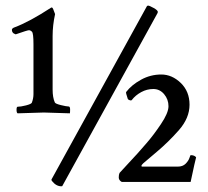

<svg xmlns="http://www.w3.org/2000/svg" viewBox="-20 -650 744 686"><path d="M43 -268.6Q53.7 -268.6 72.8 -273.4Q91.8 -278.3 93.8 -283.2Q99.6 -298.8 99.6 -313.5V-492.2Q99.6 -531.2 94.2 -536.6Q88.9 -542 83.5 -542Q78.1 -542 36.1 -527.3Q35.2 -527.3 32.7 -528.8Q30.3 -530.3 28.8 -530.8Q27.3 -531.2 24.9 -534.7Q22.5 -538.1 22.5 -543.5Q22.5 -548.8 31.7 -552.2Q84.5 -571.8 163.1 -623H166Q168.9 -623 176.8 -599.6Q168 -559.6 168 -521.5V-330.1Q168 -301.8 175.8 -284.2Q177.7 -279.3 197.8 -274.4Q217.8 -269.5 225.6 -269.5Q230.5 -269.5 230.5 -258.3Q230.5 -247.1 229.5 -245.1L136.7 -248L43 -245.1Q39.1 -247.1 39.1 -257.8Q39.1 -268.6 43 -268.6ZM199.2 15.6Q180.7 15.6 166 -2.9Q164.1 -4.9 164.1 -6.8V-9.8L165 -10.7L504.9 -627.9Q505.9 -629.9 509.8 -629.9Q513.7 -629.9 528.8 -621.6Q543.9 -613.3 543.9 -607.4Q543.9 -605.5 543 -604.5V-603.5L203.1 13.7Q203.1 15.6 199.2 15.6ZM615.2 -54.7Q632.8 -54.7 643.1 -64.9Q653.3 -75.2 656.7 -85.4Q660.2 -95.7 661.1 -95.7Q674.8 -95.7 680.7 -87.9Q677.7 -78.1 661.1 0H415Q404.3 -5.9 404.3 -16.1Q404.3 -26.4 407.2 -32.2Q412.1 -38.1 437 -64.5Q461.9 -90.8 471.7 -102.1Q481.4 -113.3 502.9 -137.7Q527.3 -165.5 554.7 -206.1Q582 -246.6 582 -270.5Q582 -294.9 566.4 -313.5Q550.8 -332 527.8 -332Q504.9 -332 484.4 -320.8Q463.9 -309.6 451.2 -293Q449.2 -290 443.4 -292Q437.5 -293.9 436.5 -296.9Q428.7 -319.3 430.7 -321.3Q450.2 -346.7 483.9 -365.2Q517.6 -383.8 556.2 -383.8Q594.7 -383.8 626 -353.5Q657.2 -323.2 657.2 -275.9Q657.2 -228.5 619.6 -185.5Q582 -142.6 540 -107.4Q498 -72.3 491.7 -66.4Q485.4 -60.5 485.4 -57.6Q485.4 -54.7 487.3 -54.7Z"/></svg>

Font: CrimsonText-Roman
Style: Roman
Weight: 400
Version: Version 0.13